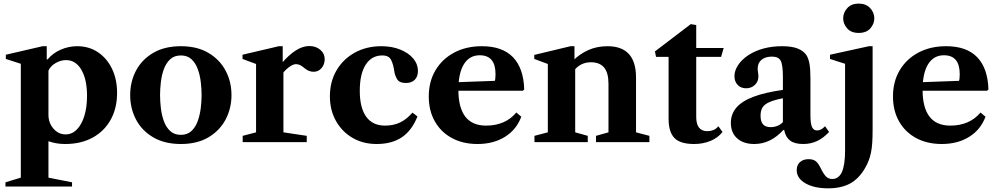

<svg xmlns="http://www.w3.org/2000/svg" viewBox="-20 -792 5558 1070"><path d="M10.5 247.5V224L96 198V-436.5L12.5 -463.5V-487L217.5 -534.5H240.5V-461H245.5Q273 -495 317.5 -514.8Q362 -534.5 410.5 -534.5Q475.5 -534.5 525.5 -501.2Q575.5 -468 604 -409.2Q632.5 -350.5 632.5 -274.5Q632.5 -188.5 596.5 -124.2Q560.5 -60 495.8 -24.8Q431 10.5 343.5 10.5Q316.5 10.5 294 6.5Q271.5 2.5 250 -5V198L381.5 224V247.5ZM345.5 -43Q381.5 -43 408.2 -70.2Q435 -97.5 450 -145.8Q465 -194 465 -257.5Q465 -349.5 433.5 -403.2Q402 -457 348.5 -457Q318 -457 289.8 -440.5Q261.5 -424 250 -398.5V-152.5Q250 -107 278 -75Q306 -43 345.5 -43Z M988 10.5Q897.5 10.5 834.2 -26.5Q771 -63.5 738.2 -125.5Q705.5 -187.5 705.5 -262Q705.5 -337 738.2 -398.8Q771 -460.5 834.2 -497.5Q897.5 -534.5 988 -534.5Q1078.5 -534.5 1141.2 -497.5Q1204 -460.5 1237 -398.8Q1270 -337 1270 -262Q1270 -187.5 1237 -125.5Q1204 -63.5 1141.2 -26.5Q1078.5 10.5 988 10.5ZM988 -40.5Q1024 -40.5 1046.8 -61.8Q1069.5 -83 1081.8 -117Q1094 -151 1098.8 -189.2Q1103.5 -227.5 1103.5 -262Q1103.5 -296 1099 -334.5Q1094.5 -373 1082.2 -406.8Q1070 -440.5 1047.2 -461.8Q1024.5 -483 988 -483Q951.5 -483 928.5 -461.8Q905.5 -440.5 893.2 -406.8Q881 -373 876.5 -334.5Q872 -296 872 -262Q872 -227.5 876.5 -189.2Q881 -151 893.2 -117Q905.5 -83 928.5 -61.8Q951.5 -40.5 988 -40.5Z M1332.5 0V-35L1407 -54.5V-435.5L1331.5 -463.5V-487L1534 -534.5H1555.5V-444L1559.5 -439.5V-54.5L1689.5 -35V0ZM1548.5 -372 1550 -439.5Q1589.5 -486 1628.2 -510.8Q1667 -535.5 1703.5 -535.5Q1740.5 -535.5 1765 -514.5Q1789.5 -493.5 1789.5 -462.5Q1789.5 -432.5 1771.8 -412.2Q1754 -392 1728 -392Q1702 -392 1679 -410.5Q1664.5 -423 1653.2 -428.8Q1642 -434.5 1629.5 -434.5Q1612 -434.5 1587.8 -415.8Q1563.5 -397 1548.5 -372Z M2079 10.5Q2003 10.5 1944.2 -24Q1885.5 -58.5 1852 -118.5Q1818.5 -178.5 1818.5 -255Q1818.5 -336.5 1855.2 -399.5Q1892 -462.5 1957 -498.5Q2022 -534.5 2105.5 -534.5Q2163.5 -534.5 2209.5 -516.2Q2255.5 -498 2282.2 -466.8Q2309 -435.5 2309 -395.5Q2309 -365 2291.2 -347.2Q2273.5 -329.5 2242.5 -329.5Q2205.5 -329.5 2193 -350.8Q2180.5 -372 2177.5 -394Q2172.5 -432 2160 -457.5Q2147.5 -483 2110.5 -483Q2051 -483 2018 -431.5Q1985 -380 1985 -286Q1985 -191 2020.8 -141.5Q2056.5 -92 2126 -92Q2173.5 -92 2210.2 -109.8Q2247 -127.5 2278.5 -164.5L2306.5 -143Q2275.5 -65 2219.8 -27.2Q2164 10.5 2079 10.5Z M2641.5 10.5Q2559.5 10.5 2498.2 -22.8Q2437 -56 2403.2 -115.8Q2369.5 -175.5 2369.5 -254Q2369.5 -337.5 2407 -400.5Q2444.5 -463.5 2511.2 -499Q2578 -534.5 2666 -534.5Q2779.5 -534.5 2838.8 -473.2Q2898 -412 2901.5 -293L2894 -286.5H2462V-331.5L2737.5 -341.5Q2741.5 -352 2741.5 -379Q2741.5 -484 2653.5 -484Q2596 -484 2565.2 -434Q2534.5 -384 2534.5 -292Q2534.5 -92 2689 -92Q2796 -92 2857.5 -165L2885 -141.5Q2858.5 -69.5 2794.2 -29.5Q2730 10.5 2641.5 10.5Z M3301.5 0V-35L3371 -54.5V-325.5Q3371 -386.5 3346.5 -415.8Q3322 -445 3273 -445Q3211 -445 3174 -392V-454.5Q3209.5 -490.5 3257.8 -512.5Q3306 -534.5 3365.5 -534.5Q3524.5 -534.5 3524.5 -360.5V-54.5L3599 -35V0ZM2958.5 0V-35L3033 -54.5V-435.5L2957.5 -463.5V-486L3159.5 -534.5H3181.5V-450L3185.5 -445V-54.5L3255.5 -35V0Z M3848 10.5Q3771 10.5 3738.5 -23Q3706 -56.5 3706 -130.5V-475H3636L3630 -505.5L3829.5 -657.5L3860 -652.5V-524.5H4013L3998.5 -475H3860V-140.5Q3860 -61 3922 -61Q3939.5 -61 3955 -67Q3970.5 -73 3983.5 -88.5L4006.5 -56.5Q3980.5 -23.5 3939 -6.5Q3897.5 10.5 3848 10.5Z M4183.5 10.5Q4123 10.5 4088 -21Q4053 -52.5 4053 -107Q4053 -156.5 4084 -192.5Q4115 -228.5 4179.2 -252.8Q4243.5 -277 4343 -291V-363.5Q4343 -430.5 4330.8 -453.5Q4318.5 -476.5 4282.5 -476.5Q4245.5 -476.5 4224 -458.8Q4202.5 -441 4202.5 -410Q4202.5 -399 4204.5 -387.8Q4206.5 -376.5 4206.5 -366Q4206.5 -337.5 4186.8 -318.8Q4167 -300 4138 -300Q4109 -300 4091 -318.8Q4073 -337.5 4073 -367.5Q4073 -398.5 4093.5 -429.5Q4114 -460.5 4151 -485Q4229 -534.5 4338.5 -534.5Q4392 -534.5 4424.8 -521.8Q4457.5 -509 4474 -485Q4485.5 -466.5 4491 -437Q4496.5 -407.5 4496.5 -352.5V-148.5Q4496.5 -104.5 4505 -84.8Q4513.5 -65 4533.5 -65Q4556 -65 4578 -88.5L4600.5 -56.5Q4568.5 -22.5 4533.5 -6Q4498.5 10.5 4456 10.5Q4407.5 10.5 4382.5 -9Q4357.5 -28.5 4350 -68H4346Q4309 -28 4269 -8.8Q4229 10.5 4183.5 10.5ZM4274.5 -83.5Q4295 -83.5 4312.5 -90.5Q4330 -97.5 4343 -111.5V-244.5Q4295 -235 4267.8 -223Q4240.5 -211 4229.5 -193.2Q4218.5 -175.5 4218.5 -147.5Q4218.5 -115 4232 -99.2Q4245.5 -83.5 4274.5 -83.5Z M4595.5 257.5Q4517 257.5 4468.5 229.5Q4420 201.5 4420 156Q4420 128 4438 111.5Q4456 95 4486.5 95Q4510 95 4524.5 105.2Q4539 115.5 4552 142Q4569.5 178 4583.5 191.8Q4597.5 205.5 4618 205.5Q4654 205.5 4671.8 166.8Q4689.5 128 4689.5 47V-436.5L4605.5 -463.5V-487L4822.5 -534.5H4843V-68Q4843 -28 4841 2.8Q4839 33.5 4834 58Q4829 82.5 4821 103.2Q4813 124 4801 144.5Q4767 203.5 4717.8 230.5Q4668.5 257.5 4595.5 257.5ZM4765 -608.5Q4723 -608.5 4701 -634Q4679 -659.5 4679 -689.5Q4679 -722 4702 -747Q4725 -772 4765 -772Q4806 -772 4829.2 -747Q4852.5 -722 4852.5 -689.5Q4852.5 -659.5 4830.5 -634Q4808.5 -608.5 4765 -608.5Z M5228.5 10.5Q5146.5 10.5 5085.2 -22.8Q5024 -56 4990.2 -115.8Q4956.5 -175.5 4956.5 -254Q4956.5 -337.5 4994 -400.5Q5031.5 -463.5 5098.2 -499Q5165 -534.5 5253 -534.5Q5366.5 -534.5 5425.8 -473.2Q5485 -412 5488.5 -293L5481 -286.5H5049V-331.5L5324.5 -341.5Q5328.5 -352 5328.5 -379Q5328.5 -484 5240.5 -484Q5183 -484 5152.2 -434Q5121.5 -384 5121.5 -292Q5121.5 -92 5276 -92Q5383 -92 5444.5 -165L5472 -141.5Q5445.5 -69.5 5381.2 -29.5Q5317 10.5 5228.5 10.5Z"/></svg>

Font: Libre Caslon Text
Style: Regular
Weight: 400
Designer: Pablo Impallari, Rodrigo Fuenzalida, Katja Schimmel
Foundry: Pablo Impallari, Rodrigo Fuenzalida
Version: Version 2.000